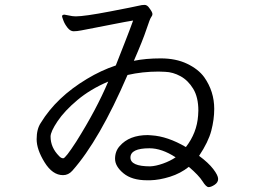

<svg xmlns="http://www.w3.org/2000/svg" viewBox="-20 -736 1040 786"><path d="M514 -91Q514 -55 595 -55Q618 -56 647.5 -66.5Q677 -77 699 -92Q642 -129 592 -129Q514 -129 514 -91ZM423 -402Q350 -371 297 -326.5Q244 -282 215.5 -239.5Q187 -197 187 -177Q187 -132 222 -97Q230 -88 239 -88Q248 -88 292 -156Q375 -288 423 -402ZM528 -487Q576 -497 638 -497Q700 -497 746 -475Q792 -453 816 -420Q857 -362 857 -290Q857 -247 845 -201Q833 -155 795 -98Q833 -70 853 -44Q873 -18 873 -3.5Q873 11 858.5 20.5Q844 30 834 30Q824 30 809 6Q794 -18 753 -53Q719 -26 676 -12.5Q633 1 595 2H582Q520 2 485.5 -26.5Q451 -55 451 -86Q451 -117 470 -138Q509 -183 585 -183L600 -182Q666 -178 741 -134Q786 -192 791 -263L792 -283Q792 -338 771 -372.5Q750 -407 719 -424Q688 -441 656 -442L629 -443Q563 -443 502 -429Q387 -162 276 -37Q260 -19 238 -19Q195 -19 162.5 -71.5Q130 -124 130 -166Q130 -208 147 -233Q211 -338 336 -413Q394 -448 454 -468Q470 -509 490.5 -561Q511 -613 525 -652Q494 -647 451.5 -638.5Q409 -630 369.5 -622.5Q330 -615 312.5 -611.5Q295 -608 281.5 -608Q268 -608 256.5 -622.5Q245 -637 239.5 -652Q234 -667 234 -669Q234 -676 244 -676Q246 -676 276 -670L290 -669Q326 -669 430 -689Q534 -709 547.5 -712.5Q561 -716 572 -716Q583 -716 592 -702Q604 -686 604 -679Q604 -672 599 -666Q594 -660 579.5 -616Q565 -572 528 -487Z"/></svg>

Font: LXGW Bright GB
Style: Regular
Weight: 400
Designer: Christian Thalmann (Catharsis Fonts)
Foundry: LXGW / Christian Thalmann (Catharsis Fonts) / Fontworks Inc.
Version: Version 5.510